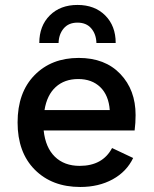

<svg xmlns="http://www.w3.org/2000/svg" viewBox="-20 -743 618 773"><path d="M445.8 -569.8H368.2Q367.2 -605.5 347.4 -628.7Q327.6 -651.9 292 -651.9Q256.3 -651.9 236.6 -628.7Q216.8 -605.5 215.8 -569.8H138.2Q138.2 -638.7 180.4 -680.9Q222.7 -723.1 292 -723.1Q361.3 -723.1 403.6 -680.9Q445.8 -638.7 445.8 -569.8ZM303.2 9.8Q189.5 9.8 120.1 -59.8Q50.8 -129.4 50.8 -250Q50.8 -370.6 118.9 -440.2Q187 -509.8 296.9 -509.8Q402.8 -509.8 464.4 -445.3Q525.9 -380.9 525.9 -279.8Q525.9 -248 522 -217.8H155.8Q163.1 -148.9 200.9 -112.1Q238.8 -75.2 300.8 -75.2Q393.1 -75.2 431.2 -147L516.1 -106.9Q489.7 -51.8 433.6 -21Q377.4 9.8 303.2 9.8ZM159.2 -299.8H421.9Q417.5 -359.4 383.8 -392.1Q350.1 -424.8 294.9 -424.8Q239.7 -424.8 204.3 -392.6Q168.9 -360.4 159.2 -299.8Z"/></svg>

Font: Work Sans Medium
Style: Regular
Weight: 500
Designer: Wei Huang
Foundry: Wei Huang
Version: Version 2.012